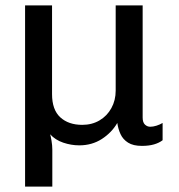

<svg xmlns="http://www.w3.org/2000/svg" viewBox="-20 -531 664 712"><path d="M73 161V-511H173V-182Q173 -124 203.5 -96Q234 -68 285 -68Q321 -68 349 -84.5Q377 -101 393 -130Q409 -159 409 -195V-511H509V-95Q509 -77 517.5 -69Q526 -61 537 -61Q548 -61 560.5 -65Q573 -69 583 -75V-11Q570 -1 551 4.5Q532 10 506 10Q474 10 455 -2Q436 -14 427 -33.5Q418 -53 415 -75Q394 -39 357.5 -15.5Q321 8 274 8Q244 8 214.5 -2Q185 -12 166 -33Q168 -27 171 -9.5Q174 8 174 24V161Z"/></svg>

Font: Chivo Medium
Style: Regular
Weight: 400
Version: Version 2.002